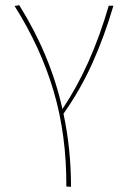

<svg xmlns="http://www.w3.org/2000/svg" viewBox="-20 -429 498 738"><path d="M224 8Q253 144 253 289L235 288Q236 91 186.5 -77.5Q137 -246 36 -406L54 -409Q174 -217 220 -10Q330 -173 398 -407H416Q381 -288 334.5 -185Q288 -82 224 8Z"/></svg>

Font: Ysabeau Infant Thin
Style: Regular
Weight: 200
Designer: Christian Thalmann (Catharsis Fonts)
Version: Version 0.003